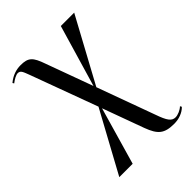

<svg xmlns="http://www.w3.org/2000/svg" viewBox="-225 -649 1005 1005"><g transform="rotate(-45 277.5 -147.0)"><path d="M464 246C499 246 533 234 555 211L550 202C536 216 510 227 493 227C465 227 450 206 428 143L311 -178L505 -536H406L305 -193L210 -453C186 -522 169 -540 112 -540C80 -540 47 -530 16 -504L21 -496C39 -510 59 -521 72 -521C93 -521 97 -503 110 -470L247 -98L63 240H162L254 -79L338 151C365 223 391 246 464 246Z"/></g></svg>

Font: Noto Serif Display Condensed Medium
Style: Regular
Weight: 500
Width: 3
Designer: Monotype Design Team
Foundry: Monotype Imaging Inc.
Version: Version 2.009